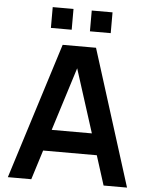

<svg xmlns="http://www.w3.org/2000/svg" viewBox="-60 -963 790 1012"><g transform="rotate(5 335.0 -457.0)"><path d="M494 -803.5H384V-913.5H494ZM20 0 247 -720H423.5L650.5 0H526.5L477 -156H193L144 0ZM177.5 -803.5V-913.5H287.5V-803.5ZM228.5 -268.5H441L334 -603.5Z"/></g></svg>

Font: Vortex Mix
Style: Bold
Weight: 700
Designer: Mikhail Sharanda
Foundry: Mikhail Sharanda
Version: Version 4.504;Glyphs 3.1.2 (3151)